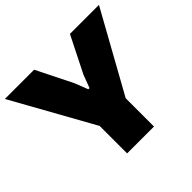

<svg xmlns="http://www.w3.org/2000/svg" viewBox="-188 -939 1137 1137"><g transform="rotate(-45 381.0 -370.0)"><path d="M271 -230 -13 -740H232L345 -513L377 -431H387L418 -513L532 -740H775L496 -237V0H271Z"/></g></svg>

Font: Plata Sans Black
Style: Regular
Weight: 900
Designer: Pablo Impallari, Andres Torresi, & Cristiano Sobral
Foundry: Pablo Impallari, Andres Torresi, & Cristiano Sobral
Version: Version 1.00;December 28, 2019;FontCreator 12.0.0.2547 64-bi